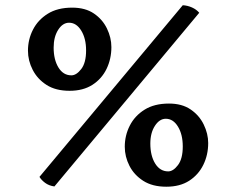

<svg xmlns="http://www.w3.org/2000/svg" viewBox="-20 -706 903 734"><path d="M623 -50.8Q642.1 -50.8 660.4 -75Q678.7 -99.1 678.7 -146Q678.7 -191.9 660.4 -221.9Q642.1 -252 613.8 -252Q589.8 -252 572.3 -225.1Q554.7 -198.2 554.7 -157.2Q554.7 -110.8 573.2 -80.8Q591.8 -50.8 623 -50.8ZM252.9 -418Q272 -418 290.5 -441.9Q309.1 -465.8 309.1 -513.2Q309.1 -559.1 290.5 -589.1Q272 -619.1 244.1 -619.1Q219.7 -619.1 202.4 -592Q185.1 -564.9 185.1 -523.9Q185.1 -478 203.4 -448Q221.7 -418 252.9 -418ZM615.7 7.8Q563 7.8 527.8 -14.6Q492.7 -37.1 474.9 -72Q457 -106.9 457 -145Q457 -188 476.1 -225.6Q495.1 -263.2 532.5 -286.6Q569.8 -310.1 626 -310.1Q675.8 -310.1 708.7 -287.6Q741.7 -265.1 758.8 -230Q775.9 -194.8 775.9 -159.2Q775.9 -113.8 757.3 -75.9Q738.8 -38.1 703.4 -15.1Q668 7.8 615.7 7.8ZM188 6.8Q167 3.9 152.3 -7.1Q137.7 -18.1 130.9 -29.8L678.7 -686Q696.8 -685.1 713.9 -677.5Q731 -669.9 741.7 -657.2ZM246.1 -358.9Q192.9 -358.9 158 -381.3Q123 -403.8 105 -439Q86.9 -474.1 86.9 -512.2Q86.9 -555.2 106 -592.5Q125 -629.9 162.4 -653.3Q199.7 -676.8 255.9 -676.8Q306.2 -676.8 339.1 -654.3Q372.1 -631.8 388.9 -596.9Q405.8 -562 405.8 -525.9Q405.8 -481 387.5 -442.9Q369.1 -404.8 333.5 -381.8Q297.9 -358.9 246.1 -358.9Z"/></svg>

Font: Abu Sayed
Style: Regular
Weight: 400
Designer: Jayed Ahsan Saad
Foundry: Codepotro
Version: Codepotro Abu Sayed;Version 0.800